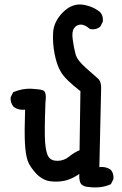

<svg xmlns="http://www.w3.org/2000/svg" viewBox="-20 -803 540 852"><path d="M377.4 27.3Q343.8 25.9 335.9 6.3Q330.6 -7.3 332 -31.2Q319.8 -22.9 308.8 -17.1Q297.9 -11.2 287.4 -7.3Q276.9 -3.4 266.6 -1Q233.4 5.9 200.7 1Q167 -4.4 139.2 -34.2Q112.3 -63.5 103 -89.4Q93.8 -115.2 90.8 -165.5Q87.9 -213.9 91.3 -316.4Q62 -313 41.5 -328.1L41 -328.6L40.5 -329.1Q32.7 -337.9 29.5 -348.4Q26.4 -358.9 27.3 -370.6V-371.6L27.8 -372.6L37.6 -392.1L38.6 -394L41 -395Q81.1 -411.1 119.6 -409.2Q157.2 -407.2 170.4 -402.3Q180.2 -398.9 182.4 -383.5Q184.6 -368.2 181.6 -347.2Q176.8 -219.7 180.2 -171.4Q183.6 -124 196.3 -106Q208 -88.9 235.8 -89.4Q264.6 -89.8 287.1 -108.4Q310.5 -127.4 333 -136.2L336.9 -398.4Q269.5 -450.7 251 -482.4Q241.2 -498.5 234.1 -518.8Q227.1 -539.1 222.2 -564Q212.9 -612.8 215.8 -659.7Q218.8 -707.5 258.8 -748Q279.3 -768.6 301.5 -777.1Q323.7 -785.6 347.7 -782.2Q394 -774.9 424.8 -748.5L425.3 -748Q432.1 -740.2 434.8 -730.2Q437.5 -720.2 436.5 -708.5V-707.5L436 -706.5L426.3 -687L425.8 -686L424.8 -685.1Q407.2 -669.4 380.9 -673.8L379.4 -674.3L377.9 -675.3Q354.5 -695.3 336.4 -693.8Q318.8 -692.4 308.6 -677.7Q297.9 -662.6 302.7 -627.9Q305.2 -609.4 308.3 -593Q311.5 -576.7 315.4 -562.5Q318.8 -549.3 330.3 -533.9Q341.8 -518.6 361.3 -501.5Q401.4 -466.3 415 -454.1Q430.7 -439.9 428.7 -406.7L420.9 -61.5Q450.2 -64.9 471.2 -49.8L471.7 -49.3L472.2 -48.8Q485.4 -33.2 483.4 -9.3V-8.3L482.9 -7.3L473.1 12.2L472.2 14.2L470.2 15.1Q429.7 33.2 377.4 27.3Z"/></svg>

Font: NaikaiFont
Style: SemiBold
Weight: 600
Version: Version 1.89